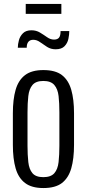

<svg xmlns="http://www.w3.org/2000/svg" viewBox="-20 -941 439 970"><path d="M199 9Q140 9 106.5 -16.5Q73 -42 59 -90.5Q45 -139 45 -209V-369Q45 -439 59 -487.5Q73 -536 106.5 -561.5Q140 -587 199 -587Q260 -587 293 -561.5Q326 -536 340 -487.5Q354 -439 354 -369V-209Q354 -139 340 -90.5Q326 -42 293 -16.5Q260 9 199 9ZM199 -46Q237 -46 254.5 -66Q272 -86 276 -122.5Q280 -159 280 -205V-373Q280 -420 276 -455.5Q272 -491 254.5 -511.5Q237 -532 199 -532Q161 -532 144 -511.5Q127 -491 123 -455.5Q119 -420 119 -373V-205Q119 -159 123 -122.5Q127 -86 144 -66Q161 -46 199 -46ZM261 -692Q237 -692 218 -704Q199 -716 182.5 -728Q166 -740 148 -740Q132 -740 123.5 -730Q115 -720 115 -700H70Q70 -717 75.5 -737.5Q81 -758 96 -773Q111 -788 139 -788Q163 -788 182 -776.5Q201 -765 218 -753Q235 -741 253 -741Q270 -741 278 -750.5Q286 -760 286 -784H330Q330 -766 325.5 -744.5Q321 -723 306 -707.5Q291 -692 261 -692ZM110 -871V-921H290V-871Z"/></svg>

Font: Oswald Light
Style: Regular
Weight: 300
Designer: Vernon Adams
Foundry: Vernon Adams
Version: Version 4.103;gftools[0.9.33.dev8+g029e19f]